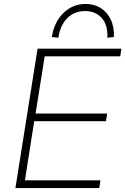

<svg xmlns="http://www.w3.org/2000/svg" viewBox="-20 -951 634 971"><path d="M58 0 170 -705H594L588 -666H206L160 -377H522L516 -338H153L106 -39H488L482 0ZM275 -760 242 -764Q255 -842 302 -886.5Q349 -931 413 -931Q456 -931 488.5 -911Q521 -891 539.5 -853.5Q558 -816 556 -764L523 -760Q526 -825 494.5 -860Q463 -895 410 -895Q357 -895 321 -860Q285 -825 275 -760Z"/></svg>

Font: Nunito Sans 12pt ExtraLight 12pt ExtraLight
Style: Italic
Weight: 250
Italic angle: -9°
Version: Version 3.101;gftools[0.9.27]